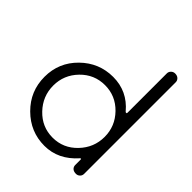

<svg xmlns="http://www.w3.org/2000/svg" viewBox="-206 -855 993 993"><g transform="rotate(45 291.0 -358.5)"><path d="M284 13Q181 13 106.5 -61Q32 -135 32 -240Q32 -345 106.5 -418Q181 -491 284 -491Q388 -491 456 -410Q458 -407 461 -407H465Q467 -407 467 -413V-700Q467 -712 476 -721Q485 -730 498 -730Q514 -730 523 -721Q532 -712 532 -700V-30Q532 -17 523 -8.5Q514 0 502 0Q485 0 476 -8.5Q467 -17 467 -30V-68Q467 -74 465.5 -74Q464 -74 463 -74Q462 -74 460 -72Q385 13 284 13ZM284 -47Q362 -47 417 -104.5Q472 -162 472 -240Q472 -318 417 -374.5Q362 -431 284 -431Q206 -431 151 -374.5Q96 -318 96 -240Q96 -162 151 -104.5Q206 -47 284 -47Z"/></g></svg>

Font: Gardens CM
Style: Regular
Weight: 400
Designer: Created by: Aleksander Shevchuk, 2010. Modifed by: Daren Olsen, 2020.
Foundry: High-Logic / FontCreator v.13.0.0 build 2663 (64-bit)
Version: Version 3.003 Ukrainian, initial release